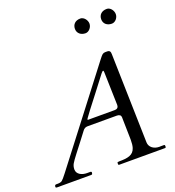

<svg xmlns="http://www.w3.org/2000/svg" viewBox="-174 -1072 1097 1201"><g transform="rotate(-20 375.0 -471.5)"><path d="M540 -893.5C540 -917.8 519.5 -943 496.5 -943C461.9 -943 443 -921.7 443 -893C443 -863.4 466.4 -845 497 -845C519.6 -845 540 -869.4 540 -893.5ZM715 -893C715 -917.6 695.7 -943 672.5 -943C637.8 -943 618 -922.5 618 -893C618 -863.4 640.6 -845 672 -845C695.1 -845 715 -868.8 715 -893ZM505 -331H325C323.7 -331 323 -331.8 323 -333.5C323 -335.2 324.5 -338.2 327.5 -342.5C338.2 -358 336.2 -355.2 358 -384C389.2 -425.2 471.7 -530.2 504 -574C510.7 -582.7 515.7 -587 519 -587C521.7 -587 523 -582.7 523 -574L529 -355C529 -340.4 519.6 -331 505 -331ZM236 -14C235.3 -18 233 -20 229 -20H206C171.6 -20 139 -36.1 139 -68C139 -82 142.2 -94.5 148.5 -105.5C154.8 -116.5 167 -133.7 185 -157C210.9 -191 249.3 -239.4 277 -277C285 -288.3 295.7 -294 309 -294H505C522.3 -293.3 531 -286 531 -272V-264L534 -123C534 -100.3 532 -82.7 528 -70C514.4 -25.7 474.9 -20 419 -20C411 -20 407 -18.3 407 -15V-5C407 -1.7 409.3 0 414 0H717C721.7 0 724 -2.3 724 -7V-12C724 -17.3 722 -20 718 -20H696C693.1 -19.8 690.3 -19.6 687.5 -19.6C648.5 -19.6 621.7 -42.8 621 -73L606 -666C606 -682.3 601.5 -692 584 -692H571C563.7 -692 557.5 -690 552.5 -686C547.5 -682 539.7 -673 529 -659C381.7 -465.6 222.1 -260.1 73.5 -66C57.2 -44.7 45.8 -31.7 39.5 -27C33.2 -22.3 23.7 -20 11 -20H0C-6.7 -20 -10 -15.3 -10 -6C-10 -2 -6.7 0 0 0H224C234.2 0 233.9 -1.5 236 -14Z"/></g></svg>

Font: fbb
Style: Italic
Weight: 400
Italic angle: -12°
Designer: David J. Perry, Michael Sharpe
Version: Version 0.991